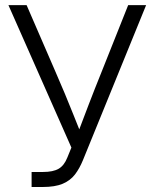

<svg xmlns="http://www.w3.org/2000/svg" viewBox="-20 -748 618 768"><path d="M106.4 0V-60.1H151.9Q192.4 -60.1 214.6 -73Q236.8 -85.9 249.5 -118.2L265.6 -157.7L13.7 -727.5H86.4L201.7 -461.4Q221.7 -416 239.3 -373.5Q256.8 -331.1 273.4 -289.8Q290 -248.5 307.1 -205.6H287.6Q311 -268.1 335 -330.3Q358.9 -392.6 386.7 -461.4L492.7 -727.5H564.5L312 -107.9Q298.3 -74.2 279.8 -50Q261.2 -25.9 230.7 -12.9Q200.2 0 150.4 0Z"/></svg>

Font: Inter 28pt Light
Style: Regular
Weight: 300
Designer: Rasmus Andersson
Foundry: rsms
Version: Version 4.001;git-66647c0bb